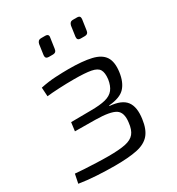

<svg xmlns="http://www.w3.org/2000/svg" viewBox="-167 -785 825 897"><g transform="rotate(-30 246.0 -336.5)"><path d="M228 -492Q304 -492 350.5 -481Q397 -470 415.5 -441.5Q434 -413 427 -361Q420 -310 394.5 -282.5Q369 -255 309 -250L307 -247Q371 -242 395 -210.5Q419 -179 410 -117Q403 -65 379.5 -38Q356 -11 310.5 -1.5Q265 8 191 8Q145 8 94 5Q43 2 0 -5L10 -54Q28 -52 57 -50.5Q86 -49 120.5 -47.5Q155 -46 187 -46Q246 -46 279 -53Q312 -60 327.5 -79Q343 -98 347 -135Q354 -187 326 -205Q298 -223 219 -224L109 -225L115 -271L221 -272Q271 -272 300.5 -279.5Q330 -287 345 -306Q360 -325 365 -358Q369 -392 359 -409Q349 -426 317.5 -432Q286 -438 226 -438Q186 -438 145.5 -436Q105 -434 80 -431L77 -479Q119 -488 158.5 -490Q198 -492 228 -492ZM211 -681Q222 -681 226 -676Q230 -671 228 -662L220 -607Q219 -597 214 -592Q209 -587 198 -587H177Q158 -587 160 -606L168 -662Q170 -671 175 -676Q180 -681 191 -681ZM382 -681Q394 -681 397.5 -676Q401 -671 400 -662L392 -607Q391 -597 386 -592Q381 -587 370 -587H349Q330 -587 332 -606L340 -662Q342 -671 347 -676Q352 -681 362 -681Z"/></g></svg>

Font: Exo 2 Light
Style: Italic
Weight: 300
Italic angle: -8°
Designer: Natanael Gama
Foundry: Natanael Gama
Version: Version 2.010